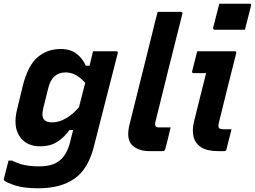

<svg xmlns="http://www.w3.org/2000/svg" viewBox="-45 -814 1372 1034"><path d="M282 -550Q335 -550 368 -524Q401 -498 417 -460H437Q442 -479 446.5 -498.5Q451 -518 456 -538H581Q592 -538 589 -527Q566 -437 545.5 -357Q525 -277 504.5 -197Q484 -117 461 -26Q430 97 355.5 148.5Q281 200 162 200Q83 200 36 184.5Q-11 169 -22 158Q-26 154 -24 148Q-17 120 -11.5 99.5Q-6 79 1 51H20Q56 69 90.5 75.5Q125 82 167 82Q246 82 285 43Q319 9 333 -51Q337 -68 341 -83.5Q345 -99 349 -114H329Q301 -74 263 -50Q225 -26 172 -26Q96 -26 60 -80.5Q24 -135 48 -229L78 -353Q105 -460 156.5 -505Q208 -550 282 -550ZM194 -168Q207 -155 236 -155Q273 -155 310 -176.5Q347 -198 380 -236Q388 -267 396.5 -299.5Q405 -332 414 -368Q385 -399 360 -411.5Q335 -424 308 -424Q273 -424 249 -403.5Q225 -383 214 -336L188 -231Q177 -185 194 -168Z M776 -639Q782 -665 789.5 -694.5Q797 -724 804 -750H929Q933 -750 936 -747Q939 -744 937 -739Q900 -594 864 -448.5Q828 -303 792 -158Q788 -142 793 -135Q797 -128 812 -128H874Q867 -99 860 -69.5Q853 -40 845 -11Q842 0 831 0H762Q699 0 666 -33Q633 -66 653 -145Q684 -268 714.5 -392Q745 -516 776 -639Z M1017 -538H1219Q1230 -538 1227 -527Q1203 -434 1180 -341Q1157 -248 1134 -154Q1128 -131 1135 -124Q1141 -118 1160 -118H1202Q1195 -92 1188 -63.5Q1181 -35 1174 -8Q1172 0 1161 0H1132Q1070 0 1037.5 -21.5Q1005 -43 997 -79.5Q989 -116 1000 -160Q1016 -225 1032.5 -290.5Q1049 -356 1065 -420H999Q987 -420 990 -431Q997 -457 1003.5 -484.5Q1010 -512 1017 -538ZM1136 -794H1299Q1310 -794 1307 -783L1274 -654H1111Q1100 -654 1103 -665Z"/></svg>

Font: Recursive Sn Lnr St
Style: Bold Italic
Weight: 700
Italic angle: -15°
Version: Version 1.079;hotconv 1.0.112;makeotfexe 2.5.65598; ttfautoh